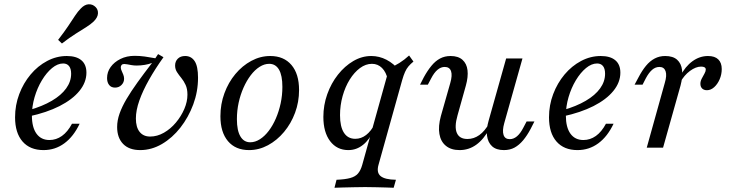

<svg xmlns="http://www.w3.org/2000/svg" viewBox="-20 -686 3403 892"><path d="M182.3 11.3Q119.4 11.3 84.7 -28.6Q50 -68.5 50 -141.1Q50 -197.6 69.4 -248.8Q88.7 -300 122.2 -339.9Q155.6 -379.8 199.2 -402.8Q242.7 -425.8 290.3 -425.8Q334.7 -425.8 358.1 -406Q381.5 -386.3 381.5 -348.4Q381.5 -303.2 348.8 -263.3Q316.1 -223.4 256.5 -193.1Q196.8 -162.9 114.5 -145.2V-174.2Q176.6 -191.9 220.6 -217.7Q264.5 -243.5 287.5 -275.4Q310.5 -307.3 310.5 -343.5Q310.5 -366.9 300.8 -379Q291.1 -391.1 273.4 -391.1Q247.6 -391.1 221.8 -369.8Q196 -348.4 174.6 -312.9Q153.2 -277.4 140.7 -234.7Q128.2 -191.9 128.2 -149.2Q128.2 -94.4 149.6 -64.9Q171 -35.5 209.7 -35.5Q241.1 -35.5 267.7 -54.4Q294.4 -73.4 314.5 -111.3H350Q321.8 -51.6 279 -20.2Q236.3 11.3 182.3 11.3ZM267.7 -483.9 250 -500.8Q278.2 -537.1 296.8 -564.9Q315.3 -592.7 328.6 -612.9Q341.9 -633.1 355.6 -646.8Q373.4 -665.3 391.9 -666.1Q410.5 -666.9 424.2 -653.2Q436.3 -641.1 435.1 -623Q433.9 -604.8 415.3 -586.3Q400.8 -572.6 380.2 -559.7Q359.7 -546.8 331.9 -529.4Q304 -512.1 267.7 -483.9Z M631.5 11.3Q579.8 11.3 552 -17.3Q524.2 -46 524.2 -96Q524.2 -126.6 535.5 -158.5Q546.8 -190.3 567.7 -225.8Q588.7 -261.3 618.5 -302.8Q648.4 -344.4 686.3 -393.5Q671.8 -387.9 652.8 -384.7Q633.9 -381.5 614.5 -381.5Q602.4 -381.5 591.1 -383.5Q579.8 -385.5 571.4 -387.1Q562.9 -388.7 557.3 -388.7Q549.2 -388.7 545.2 -384.3Q541.1 -379.8 541.1 -373.4Q541.1 -365.3 545.2 -356.9Q549.2 -348.4 552.8 -339.1Q556.5 -329.8 556.5 -320.2Q556.5 -303.2 544.4 -291.1Q532.3 -279 514.5 -279Q496.8 -279 487.1 -291.1Q477.4 -303.2 477.4 -323.4Q477.4 -351.6 494 -374.6Q510.5 -397.6 539.5 -412.1Q568.5 -426.6 605.6 -426.6Q629 -426.6 652.4 -423.4Q675.8 -420.2 701.6 -415.3L714.5 -434.7L739.5 -420.2Q700.8 -366.1 672.2 -315.3Q643.5 -264.5 627.4 -219Q611.3 -173.4 611.3 -135.5Q611.3 -95.2 628.6 -73.4Q646 -51.6 677.4 -51.6Q710.5 -51.6 741.5 -69.4Q772.6 -87.1 797.2 -116.5Q821.8 -146 836.3 -179.8Q850.8 -213.7 850.8 -246Q850.8 -273.4 842.3 -291.5Q833.9 -309.7 822.6 -323.4Q811.3 -337.1 802.4 -350.8Q793.5 -364.5 793.5 -381.5Q793.5 -400.8 806 -413.3Q818.5 -425.8 840.3 -425.8Q868.5 -425.8 884.3 -402Q900 -378.2 900 -325Q900 -260.5 877.8 -200.8Q855.6 -141.1 818.1 -93.1Q780.6 -45.2 732.3 -16.9Q683.9 11.3 631.5 11.3Z M1137.1 11.3Q1074.2 11.3 1039.1 -30.2Q1004 -71.8 1004 -146Q1004 -202.4 1022.6 -252.8Q1041.1 -303.2 1073.4 -341.9Q1105.6 -380.6 1147.6 -403.2Q1189.5 -425.8 1235.5 -425.8Q1298.4 -425.8 1333.9 -384.3Q1369.4 -342.7 1369.4 -267.7Q1369.4 -212.1 1350.8 -162.1Q1332.3 -112.1 1299.6 -73Q1266.9 -33.9 1225 -11.3Q1183.1 11.3 1137.1 11.3ZM1142.7 -25Q1165.3 -25 1187.5 -39.1Q1209.7 -53.2 1228.6 -78.2Q1247.6 -103.2 1261.7 -135.9Q1275.8 -168.5 1283.9 -206Q1291.9 -243.5 1291.9 -282.3Q1291.9 -335.5 1276.2 -362.5Q1260.5 -389.5 1230.6 -389.5Q1208.1 -389.5 1185.9 -375.4Q1163.7 -361.3 1144.8 -336.3Q1125.8 -311.3 1111.3 -278.6Q1096.8 -246 1088.7 -208.9Q1080.6 -171.8 1080.6 -132.3Q1080.6 -79.8 1096.8 -52.4Q1112.9 -25 1142.7 -25Z M1533.9 186.3 1543.5 149.2Q1583.1 147.6 1606.9 141.1Q1630.6 134.7 1643.1 120.2Q1655.6 105.6 1662.9 79.8L1787.9 -368.5Q1812.1 -379 1835.5 -393.5Q1858.9 -408.1 1880.6 -428.2L1900.8 -400Q1887.1 -388.7 1877.8 -377.8Q1868.5 -366.9 1861.7 -351.6Q1854.8 -336.3 1848.4 -313.7L1738.7 79Q1728.2 115.3 1748 131.9Q1767.7 148.4 1819.4 149.2L1808.9 186.3Q1796 185.5 1775 185.1Q1754 184.7 1729 183.9Q1704 183.1 1676.6 183.1Q1650 183.1 1622.2 183.9Q1594.4 184.7 1571 185.1Q1547.6 185.5 1533.9 186.3ZM1598.4 11.3Q1545.2 11.3 1513.7 -30.2Q1482.3 -71.8 1482.3 -142.7Q1482.3 -197.6 1500.4 -248.4Q1518.5 -299.2 1550 -339.1Q1581.5 -379 1621.4 -402.4Q1661.3 -425.8 1704.8 -425.8Q1741.9 -425.8 1775.4 -408.5Q1808.9 -391.1 1836.3 -358.1L1781.5 -316.1Q1774.2 -350.8 1754.8 -370.2Q1735.5 -389.5 1708.1 -389.5Q1679 -389.5 1652.4 -369.8Q1625.8 -350 1604.8 -316.5Q1583.9 -283.1 1571.8 -239.9Q1559.7 -196.8 1559.7 -150.8Q1559.7 -97.6 1577.8 -69.4Q1596 -41.1 1630.6 -41.1Q1658.1 -41.1 1681 -58.9Q1704 -76.6 1721.8 -111.3L1716.9 -83.1Q1697.6 -37.9 1666.9 -13.3Q1636.3 11.3 1598.4 11.3Z M2115.3 11.3Q2075.8 11.3 2051.6 -8.5Q2027.4 -28.2 2021.4 -63.7Q2015.3 -99.2 2028.2 -146.8L2071.8 -300Q2082.3 -336.3 2075.4 -355.6Q2068.5 -375 2046 -375Q2028.2 -375 2012.5 -361.7Q1996.8 -348.4 1983.1 -321.8L1967.7 -292.7H1931.5L1949.2 -327.4Q1966.1 -358.1 1984.3 -380.2Q2002.4 -402.4 2024.2 -414.1Q2046 -425.8 2073.4 -425.8Q2108.9 -425.8 2128.6 -408.1Q2148.4 -390.3 2152 -359.7Q2155.6 -329 2144.4 -288.7L2105.6 -150Q2090.3 -96.8 2102.4 -68.5Q2114.5 -40.3 2151.6 -40.3Q2181.5 -40.3 2206.9 -58.5Q2232.3 -76.6 2252.4 -112.9L2254 -87.9Q2227.4 -38.7 2192.7 -13.7Q2158.1 11.3 2115.3 11.3ZM2321 11.3Q2285.5 11.3 2266.1 -6.5Q2246.8 -24.2 2242.7 -55.2Q2238.7 -86.3 2250 -125L2331.5 -414.5H2407.3L2322.6 -113.7Q2312.9 -79 2319.4 -59.3Q2325.8 -39.5 2348.4 -39.5Q2366.1 -39.5 2381.9 -52.8Q2397.6 -66.1 2411.3 -92.7L2426.6 -121.8H2462.9L2445.2 -87.1Q2429 -56.5 2410.5 -34.3Q2391.9 -12.1 2370.6 -0.4Q2349.2 11.3 2321 11.3Z M2662.9 11.3Q2600 11.3 2565.3 -28.6Q2530.6 -68.5 2530.6 -141.1Q2530.6 -197.6 2550 -248.8Q2569.4 -300 2602.8 -339.9Q2636.3 -379.8 2679.8 -402.8Q2723.4 -425.8 2771 -425.8Q2815.3 -425.8 2838.7 -406Q2862.1 -386.3 2862.1 -348.4Q2862.1 -303.2 2829.4 -263.3Q2796.8 -223.4 2737.1 -193.1Q2677.4 -162.9 2595.2 -145.2V-174.2Q2657.3 -191.9 2701.2 -217.7Q2745.2 -243.5 2768.1 -275.4Q2791.1 -307.3 2791.1 -343.5Q2791.1 -366.9 2781.5 -379Q2771.8 -391.1 2754 -391.1Q2728.2 -391.1 2702.4 -369.8Q2676.6 -348.4 2655.2 -312.9Q2633.9 -277.4 2621.4 -234.7Q2608.9 -191.9 2608.9 -149.2Q2608.9 -94.4 2630.2 -64.9Q2651.6 -35.5 2690.3 -35.5Q2721.8 -35.5 2748.4 -54.4Q2775 -73.4 2795.2 -111.3H2830.6Q2802.4 -51.6 2759.7 -20.2Q2716.9 11.3 2662.9 11.3Z M2984.7 0 3068.5 -300.8Q3079 -335.5 3072.2 -355.2Q3065.3 -375 3043.5 -375Q3025 -375 3009.7 -361.7Q2994.4 -348.4 2980.6 -322.6L2965.3 -292.7H2928.2L2946.8 -327.4Q2962.9 -358.1 2981 -380.2Q2999.2 -402.4 3021.4 -414.1Q3043.5 -425.8 3070.2 -425.8Q3106.5 -425.8 3125.8 -408.5Q3145.2 -391.1 3148.8 -360.1Q3152.4 -329 3141.9 -289.5L3060.5 0ZM3264.5 -266.9Q3250 -266.9 3241.9 -275Q3233.9 -283.1 3233.9 -296.8Q3233.9 -308.9 3240.3 -321Q3246.8 -333.1 3252.8 -344Q3258.9 -354.8 3258.9 -362.9Q3258.9 -376.6 3237.1 -376.6Q3212.9 -376.6 3185.5 -356.5Q3158.1 -336.3 3140.3 -303.2V-332.3Q3163.7 -377.4 3197.2 -401.6Q3230.6 -425.8 3269.4 -425.8Q3300.8 -425.8 3316.9 -410.1Q3333.1 -394.4 3333.1 -365.3Q3333.1 -340.3 3323.4 -317.7Q3313.7 -295.2 3298 -281Q3282.3 -266.9 3264.5 -266.9Z"/></svg>

Font: Playfair 9pt
Style: Italic
Weight: 400
Italic angle: -15.6°
Designer: Claus Eggers Sørensen
Foundry: Claus Eggers Sørensen
Version: Version 2.001;gftools[0.9.30]